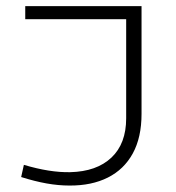

<svg xmlns="http://www.w3.org/2000/svg" viewBox="-20 -588 565 616"><path d="M202.6 7.3Q167 7.3 129.2 0.5Q91.3 -6.3 47.9 -20L56.6 -59.1Q140.1 -34.2 205.1 -35.6Q290 -37.6 337.4 -82.3Q384.8 -127 384.8 -208.5V-526.4H61V-568.4H434.1V-222.7Q434.1 -147 406 -95.7Q377.9 -44.4 325.9 -18.3Q273.9 7.8 202.6 7.3Z"/></svg>

Font: Heebo ExtraLight
Style: Regular
Weight: 250
Designer: Oded Ezer
Foundry: Ezer Type House
Version: Version 3.100